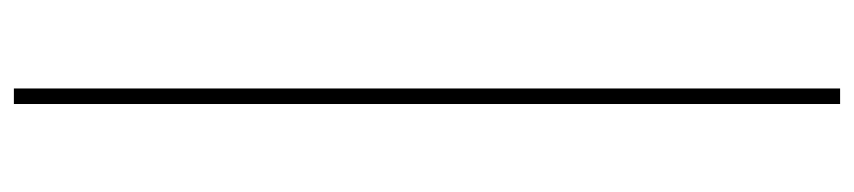

<svg xmlns="http://www.w3.org/2000/svg" viewBox="-499 -503 1236 278"><g transform="rotate(-90 119.0 -364.0)"><path d="M129.9 -961.9V234.4H107.4V-961.9Z"/></g></svg>

Font: Inter 24pt Thin
Style: Regular
Weight: 250
Designer: Rasmus Andersson
Foundry: rsms
Version: Version 4.001;git-66647c0bb